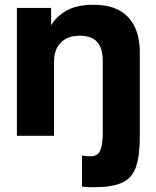

<svg xmlns="http://www.w3.org/2000/svg" viewBox="-20 -563 647 796"><path d="M370 213.2Q359 213.2 345 212.7Q331 212.2 320 210.2V81.8Q328 83.8 337.5 84.3Q347 84.8 355 84.8Q371.3 84.8 382.6 77.6Q393.8 70.3 399.9 48.1Q406 25.9 406 -14.5V-130H559.7V0.9Q559.7 83.5 543.4 129.8Q527.2 176.2 485.4 194.7Q443.7 213.2 370 213.2ZM50 0V-530H192V-457.8Q212.2 -493.5 254.6 -518.3Q297 -543.2 368.3 -543.2Q463.2 -543.2 511.4 -491.8Q559.7 -440.5 559.7 -344.5V0H406V-310Q406 -361.7 383.5 -388.3Q361 -414.8 310 -414.8Q272.9 -414.8 249.6 -400.3Q226.3 -385.9 215.1 -362.2Q204 -338.6 204 -310V0Z"/></svg>

Font: Golos Text
Style: Regular
Weight: 400
Designer: A.Korolkova, Vitaly Kuzmin
Foundry: ParaType Ltd
Version: Version 2.004